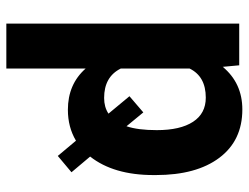

<svg xmlns="http://www.w3.org/2000/svg" viewBox="-109 -469 781 603"><g transform="rotate(90 281.5 -167.5)"><path d="M529.8 -259.3Q529.8 -133.8 471.7 -60.1L521 -1.5L469.7 41.5L421.9 -15.6Q379.4 9.8 324.7 9.8Q244.6 9.8 195.3 -45.9V203.1H54.2V-528.3H185.1L189.9 -476.6Q241.2 -538.1 323.7 -538.1Q421.4 -538.1 475.6 -465.8Q529.8 -393.6 529.8 -266.6ZM388.7 -269.5Q388.7 -343.3 362.5 -383.3Q336.4 -423.3 286.6 -423.3Q220.2 -423.3 195.3 -372.6V-156.2Q221.2 -104 287.6 -104Q316.4 -104 336.9 -117.7L282.2 -183.6L333 -227.1L376.5 -174.3Q388.7 -210 388.7 -269.5Z"/></g></svg>

Font: SteelSelectRoboto
Style: Roboto-Bold
Weight: 700
Designer: Google
Version: Version 2.137; 2017